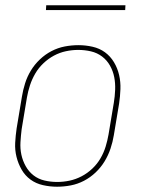

<svg xmlns="http://www.w3.org/2000/svg" viewBox="-20 -699 540 727"><path d="M196 8Q169 8 142.5 2Q116 -4 95.5 -19Q75 -34 62 -56.5Q49 -79 42.5 -105Q36 -131 37.5 -158.5Q39 -186 43 -213L63 -333Q67 -358 75 -383.5Q83 -409 97 -432Q111 -455 131 -474Q151 -493 175 -505.5Q199 -518 225 -523Q251 -528 277 -528Q304 -528 330.5 -522Q357 -516 377.5 -501Q398 -486 411.5 -463.5Q425 -441 431 -415Q437 -389 436 -361.5Q435 -334 431 -307L411 -187Q407 -162 398.5 -136.5Q390 -111 376 -88Q362 -65 342 -46Q322 -27 298 -14.5Q274 -2 248 3Q222 8 196 8ZM197 -10Q220 -10 243.5 -15Q267 -20 289 -31.5Q311 -43 329.5 -60.5Q348 -78 360.5 -99.5Q373 -121 380 -144Q387 -167 391 -190L411 -310Q415 -334 416 -359Q417 -384 412.5 -407Q408 -430 396.5 -450.5Q385 -471 366.5 -485Q348 -499 324.5 -504.5Q301 -510 276 -510Q253 -510 229.5 -505Q206 -500 184.5 -488.5Q163 -477 144.5 -459.5Q126 -442 113.5 -420.5Q101 -399 93.5 -376Q86 -353 82 -330L62 -210Q59 -186 57.5 -161Q56 -136 61 -113Q66 -90 77.5 -69.5Q89 -49 107 -35Q125 -21 148.5 -15.5Q172 -10 197 -10ZM154 -661 155 -679H455L454 -661Z"/></svg>

Font: Iosevka SS18 Thin
Style: Italic
Weight: 100
Italic angle: -9°
Monospace: yes
Designer: Belleve Invis
Foundry: Belleve Invis
Version: Version 25.1.1; ttfautohint (v1.8.4)